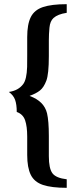

<svg xmlns="http://www.w3.org/2000/svg" viewBox="-20 -691 367 923"><path d="M300.8 211.9Q228 211.9 186.5 198Q145 184.1 127.9 149.4Q110.8 114.7 110.8 53.7V-34.2Q110.8 -83 100.8 -112.5Q90.8 -142.1 60.5 -152.8Q60.5 -189 52.5 -211.2Q44.4 -233.4 22.5 -249Q68.4 -255.4 91.8 -287.1Q108.4 -309.6 110.4 -369.1L110.8 -425.3V-512.7Q110.8 -574.2 127.9 -608.6Q145 -643.1 186.5 -657Q228 -670.9 300.8 -670.9V-629.4Q257.8 -623 237.3 -604.5Q220.7 -589.4 217.8 -558.1Q214.8 -526.9 214.8 -497.1V-420.9Q214.8 -334.5 202.6 -302.7Q190.4 -270.5 171.9 -255.9Q153.3 -241.2 123 -230.5V-229.5Q191.9 -204.6 206.1 -146.5Q214.8 -109.4 214.8 -37.6V59.6Q214.8 119.1 232.2 142.1Q249.5 165 300.8 170.9Z"/></svg>

Font: Sancreek
Style: Regular
Weight: 400
Designer: Vernon Adams
Foundry: Vernon Adams
Version: Version 1.100; ttfautohint (v1.8.4.7-5d5b)